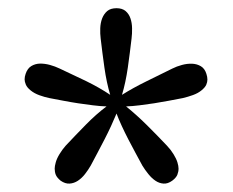

<svg xmlns="http://www.w3.org/2000/svg" viewBox="-20 -736 560 461"><path d="M272.9 -508.3Q299.3 -524.9 331.1 -540.5Q362.8 -556.2 393.6 -571.3Q404.3 -576.7 417 -580.1Q429.7 -583.5 441.4 -583Q453.1 -582.5 462.4 -576.9Q471.7 -571.3 475.6 -558.6Q478 -551.3 478 -544.9Q478 -539.1 475.3 -532.7Q472.7 -526.4 464.1 -519.3Q455.6 -512.2 443.4 -507.8Q431.2 -503.4 418.9 -500.5Q402.8 -497.6 385.3 -494.1Q367.7 -490.7 350.1 -488Q332.5 -485.4 315.2 -483.2Q297.9 -481 282.7 -480.5Q307.1 -460.9 332.3 -436Q357.4 -411.1 380.9 -386.2Q390.1 -376.5 396.7 -365.7Q403.3 -355 406 -346.2Q408.7 -337.4 408.7 -331.1Q408.7 -323.7 405.8 -316.4Q402.8 -309.1 393.6 -302.2Q382.8 -294.4 372.6 -295.2Q362.3 -295.9 353.3 -302Q344.2 -308.1 336.2 -318.1Q328.1 -328.1 321.8 -338.4Q314 -353 305.2 -369.1Q296.4 -385.3 288.1 -401.4Q279.8 -417.5 272.5 -433.3Q265.1 -449.2 259.8 -463.4Q253.9 -449.2 246.6 -433.3Q239.3 -417.5 231 -401.4Q222.7 -385.3 214.1 -369.1Q205.6 -353 197.8 -338.4Q191.9 -328.1 184.1 -318.1Q176.3 -308.1 167 -302Q157.7 -295.9 147.2 -295.2Q136.7 -294.4 125.5 -302.2Q116.7 -309.6 114 -316.2Q111.3 -322.8 111.3 -331.1Q111.3 -336.9 113.8 -345.9Q116.2 -355 123 -366.2Q129.9 -377.4 137.7 -386.2Q161.1 -411.1 186 -436.5Q210.9 -461.9 235.8 -480.5Q220.2 -481 202.9 -483.2Q185.5 -485.4 167.7 -488Q149.9 -490.7 132.3 -494.1Q114.7 -497.6 98.6 -500.5Q86.9 -502.9 74.7 -507.3Q62.5 -511.7 53.7 -518.8Q44.9 -525.9 42 -533Q39.1 -540 39.1 -545.4Q39.1 -551.8 41.5 -558.6Q45.9 -571.8 55.2 -577.4Q64.5 -583 75.9 -583.3Q87.4 -583.5 99.9 -580.1Q112.3 -576.7 123.5 -571.3Q154.3 -557.1 186.8 -541.3Q219.2 -525.4 244.6 -508.3Q235.8 -537.6 230.7 -573.7Q225.6 -609.9 221.7 -643.6Q220.2 -655.3 220.7 -668.2Q221.2 -681.2 225.3 -691.9Q229.5 -702.6 237.5 -709.5Q245.6 -716.3 259.8 -716.3Q273.4 -716.3 281.5 -709.5Q289.6 -702.6 293.2 -691.9Q296.9 -681.2 297.1 -668.2Q297.4 -655.3 295.9 -643.6Q292 -609.9 286.9 -573.7Q281.7 -537.6 272.9 -508.3Z"/></svg>

Font: Lora
Style: Regular
Weight: 400
Designer: Olga Karpushina, Alexei Vanyashin
Foundry: Cyreal (www.cyreal.org, a@cyreal.org)
Version: Version 1.014